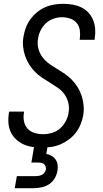

<svg xmlns="http://www.w3.org/2000/svg" viewBox="-20 -763 540 1003"><path d="M199 8Q174 8 149.5 4.5Q125 1 103 -9Q81 -19 63.5 -35.5Q46 -52 36 -73.5Q26 -95 24 -120Q22 -145 26 -171L28 -180H106L105 -174Q101 -151 105.5 -128.5Q110 -106 124.5 -90.5Q139 -75 160.5 -68.5Q182 -62 206 -62Q228 -62 251 -68.5Q274 -75 292.5 -91Q311 -107 323 -129Q335 -151 338 -173Q343 -200 337 -225Q331 -250 317 -270Q303 -290 282.5 -304Q262 -318 241 -331Q220 -344 199.5 -357.5Q179 -371 162 -388.5Q145 -406 132 -427Q119 -448 111 -471.5Q103 -495 100.5 -521Q98 -547 103 -573Q107 -597 115.5 -619.5Q124 -642 139 -662.5Q154 -683 173.5 -699Q193 -715 215.5 -725Q238 -735 262 -739Q286 -743 310 -743Q335 -743 358.5 -739Q382 -735 403.5 -725Q425 -715 441 -698Q457 -681 466 -659.5Q475 -638 477 -613.5Q479 -589 475 -564L474 -555H396L397 -561Q400 -583 397 -605Q394 -627 380.5 -643Q367 -659 346.5 -666Q326 -673 303 -673Q282 -673 260 -665.5Q238 -658 220.5 -642Q203 -626 192.5 -605Q182 -584 179 -562Q174 -536 180 -511Q186 -486 200.5 -466Q215 -446 235 -431.5Q255 -417 276 -404.5Q297 -392 317.5 -378Q338 -364 355 -346.5Q372 -329 385 -308.5Q398 -288 406 -264Q414 -240 416.5 -214Q419 -188 415 -162Q411 -138 401.5 -114.5Q392 -91 376.5 -70.5Q361 -50 340 -34.5Q319 -19 296 -9Q273 1 248 4.5Q223 8 199 8ZM57 220 68 157H168Q176 157 184 155.5Q192 154 200 149.5Q208 145 213 137.5Q218 130 220 122Q221 114 218 106.5Q215 99 209.5 94Q204 89 195.5 87.5Q187 86 179 86H144L169 -62H239L222 41Q237 44 250 51.5Q263 59 271 71Q279 83 281 98Q283 113 280 129Q277 149 266 168Q255 187 237 199Q219 211 198 215.5Q177 220 157 220Z"/></svg>

Font: Iosevka Oblique
Style: Regular
Weight: 400
Italic angle: -9°
Monospace: yes
Designer: Belleve Invis
Foundry: Belleve Invis
Version: Version 32.5.0; ttfautohint (v1.8.4)